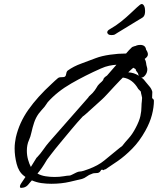

<svg xmlns="http://www.w3.org/2000/svg" viewBox="-20 -896 788 958"><path d="M81 40Q76 33 86.5 17.5Q97 2 107 -13L99 -19Q73 -39 63 -78.5Q53 -118 53 -155Q53 -171 55 -185.5Q57 -200 59 -210Q76 -284 121.5 -348.5Q167 -413 238 -478Q246 -486 254 -493Q262 -500 270 -507Q275 -510 280 -510.5Q285 -511 289 -511Q294 -511 298 -511.5Q302 -512 304 -514Q309 -517 310.5 -528Q312 -539 318 -544Q347 -565 386 -579Q425 -593 458 -606Q487 -617 528.5 -623Q570 -629 609 -629Q616 -637 623.5 -645.5Q631 -654 635 -657Q640 -663 651 -665.5Q662 -668 659 -668H658Q669 -672 679 -672Q706 -672 709 -648Q718 -635 718 -625Q718 -618 713.5 -612.5Q709 -607 702 -602Q708 -592 709 -581.5Q710 -571 713 -562Q714 -559 714.5 -556Q715 -553 715 -550Q715 -534 705 -521Q695 -508 685 -509Q692 -505 697.5 -499Q703 -493 708 -486Q716 -476 726 -464.5Q736 -453 740 -438V-437Q740 -431 739.5 -423Q739 -415 739 -408Q738 -406 742.5 -403.5Q747 -401 748 -394Q748 -361 738 -322.5Q728 -284 705 -243Q676 -191 639.5 -154Q603 -117 567.5 -92.5Q532 -68 506 -51H504Q503 -52 499.5 -48.5Q496 -45 494 -49Q487 -48 486 -49Q485 -50 483 -45Q476 -32 461.5 -32.5Q447 -33 437 -28Q424 -24 413 -15.5Q402 -7 388 -3Q372 1 329 11Q286 21 236 21Q211 21 186.5 17.5Q162 14 139 4Q135 8 130.5 13.5Q126 19 121 25Q111 37 97 40Q83 43 81 40ZM134 -63 163 -110H164Q182 -129 196.5 -150Q211 -171 225 -187L420 -409Q422 -414 432 -422.5Q442 -431 442 -432Q455 -447 459 -454.5Q463 -462 468 -469Q473 -476 488 -489L495 -497Q495 -507 514 -519L561 -573Q544 -572 524.5 -568Q505 -564 483 -554Q406 -520 335.5 -479.5Q265 -439 218 -386Q212 -378 210.5 -375Q209 -372 202 -363Q197 -357 187 -346Q177 -335 173 -329Q158 -308 150 -283.5Q142 -259 137 -236Q132 -213 125 -198Q119 -185 116.5 -171.5Q114 -158 114 -144Q114 -121 120 -99.5Q126 -78 134 -63ZM673 -518 670 -524V-525Q670 -530 663.5 -537Q657 -544 657 -551L645 -558Q639 -553 632.5 -547Q626 -541 620 -535Q648 -534 673 -518ZM252 -13Q277 -13 297 -16.5Q317 -20 326 -20H327Q331 -20 340.5 -25Q350 -30 360.5 -35Q371 -40 377 -40Q385 -40 398 -44Q411 -48 421 -52Q470 -70 500 -95Q530 -120 561 -145Q569 -152 577 -158Q585 -164 590 -168Q603 -185 622 -206Q641 -227 657 -258Q675 -292 680.5 -317Q686 -342 686 -367Q686 -378 687.5 -388.5Q689 -399 689 -408Q689 -411 686 -422Q683 -433 683 -437Q683 -440 678.5 -443.5Q674 -447 670 -452Q641 -503 593 -509L579 -495Q570 -486 551.5 -466Q533 -446 515.5 -427Q498 -408 490 -401Q487 -398 473 -385.5Q459 -373 442 -357.5Q425 -342 411 -329.5Q397 -317 393 -315Q366 -286 336.5 -250.5Q307 -215 280 -182.5Q253 -150 235.5 -127Q218 -104 215 -100Q199 -73 188.5 -58Q178 -43 167 -30Q185 -20 207.5 -16.5Q230 -13 252 -13ZM535 -721Q525 -721 520 -725.5Q515 -730 515 -734Q515 -738 517.5 -742Q520 -746 529 -751Q559 -768 585 -789Q611 -810 631.5 -829.5Q652 -849 663 -859Q671 -866 677 -871Q683 -876 687 -876Q694 -876 699 -866.5Q704 -857 704 -841Q704 -831 701.5 -822.5Q699 -814 692 -809Q692 -809 678 -800.5Q664 -792 643.5 -779.5Q623 -767 602.5 -754.5Q582 -742 568 -733.5Q554 -725 553 -724Q549 -722 544 -721.5Q539 -721 535 -721Z"/></svg>

Font: Vujahday Script
Style: Regular
Weight: 400
Designer: Robert E. Leuschke
Foundry: Robert E. Leuschke
Version: Version 1.010; ttfautohint (v1.8.3)